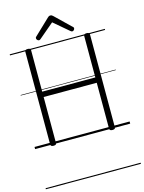

<svg xmlns="http://www.w3.org/2000/svg" viewBox="-204 -1243 1296 1732"><g transform="rotate(-15 444.0 -377.0)"><path d="M169 14Q142 14 142 -5V-871Q142 -881 148.5 -885.5Q155 -890 169 -890Q196 -890 196 -871V-484H692V-871Q692 -881 698.5 -885.5Q705 -890 719 -890Q746 -890 746 -871V-5Q746 5 740 9.5Q734 14 719 14Q692 14 692 -5V-434H196V-5Q196 5 190 9.5Q184 14 169 14ZM288 -939Q281 -939 273.5 -946.5Q266 -954 266 -962Q266 -965 266.5 -968.5Q267 -972 271 -976L419 -1117Q424 -1122 429.5 -1125.5Q435 -1129 444 -1129Q453 -1129 458 -1125.5Q463 -1122 469 -1117L617 -974Q621 -971 621.5 -968Q622 -965 622 -962Q622 -954 615 -946.5Q608 -939 600 -939Q595 -939 591.5 -941Q588 -943 583 -947L444 -1065L305 -947Q301 -943 297 -941Q293 -939 288 -939ZM0 365H888V375H0ZM0 -20H888V0H0ZM0 -505H888V-500H0ZM0 -885H888V-875H0Z"/></g></svg>

Font: Playwrite GB J Guides
Style: Regular
Weight: 400
Designer: Veronika Burian, José Scaglione
Foundry: TypeTogether
Version: Version 1.003